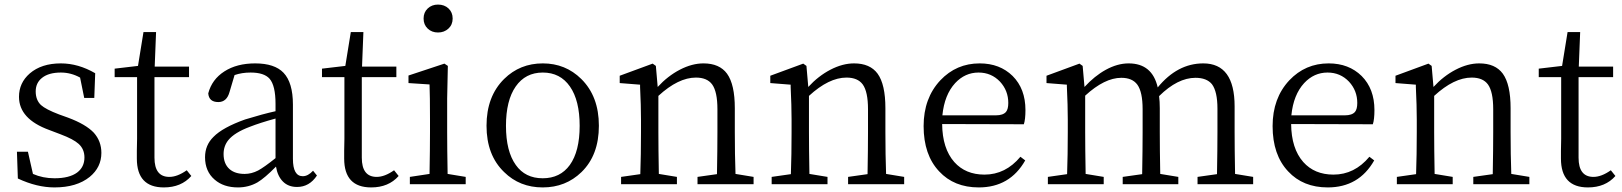

<svg xmlns="http://www.w3.org/2000/svg" viewBox="-20 -805 7087 839"><path d="M218 14Q141 14 58 -25L54 -142H102L124 -45Q167 -26 218 -26Q283 -26 317 -51Q349 -75 349 -117Q349 -153 324 -176Q301 -197 245 -218L195 -237Q63 -285 63 -382Q63 -443 110 -484Q161 -528 246 -528Q322 -528 396 -485L392 -377H348L330 -466Q290 -488 246 -488Q193 -488 164 -465Q136 -443 136 -405.5Q136 -368 159 -346Q180 -327 238 -305L277 -291Q355 -262 390 -225Q423 -188 423 -137Q423 -74 372 -32Q315 14 218 14Z M696 14Q578 14 578 -112Q578 -123 578 -146Q579 -177 579 -199V-468H481V-505L583 -517L607 -665H662L656 -514H806V-468H655V-116Q655 -32 720 -32Q755 -32 796 -61L816 -36Q772 14 696 14Z M1020 14Q957 14 918 -20Q876 -56 876 -118Q876 -171 913 -207Q953 -248 1051 -283Q1129 -307 1184 -319V-351Q1184 -431 1158 -461Q1134 -488 1075 -488Q1037 -488 1005 -477L983 -403Q971 -359 934 -359Q893 -359 890 -397Q906 -458 960.5 -493Q1015 -528 1095 -528Q1180 -528 1219 -487Q1260 -444 1260 -348V-111Q1260 -35 1303 -35Q1326 -35 1348 -59L1365 -38Q1332 12 1278 12Q1240 12 1216.5 -11.5Q1193 -35 1186 -77Q1137 -27 1105 -8Q1066 14 1020 14ZM1049 -45Q1079 -45 1108 -60Q1134 -74 1184 -114V-287Q1115 -268 1072 -251Q1005 -226 978 -193Q957 -167 957 -132Q957 -89 983 -66Q1007 -45 1049 -45Z M1602 14Q1484 14 1484 -112Q1484 -123 1484 -146Q1485 -177 1485 -199V-468H1387V-505L1489 -517L1513 -665H1568L1562 -514H1712V-468H1561V-116Q1561 -32 1626 -32Q1661 -32 1702 -61L1722 -36Q1678 14 1602 14Z M1771 0V-32L1857 -45Q1859 -155 1859 -228V-284Q1859 -386 1857 -436L1765 -442V-475L1922 -527L1937 -517L1934 -375V-228Q1934 -155 1936 -45L2015 -32V0ZM1894 -785Q1922 -785 1940 -768Q1958 -751 1958 -724Q1958 -697 1939.5 -680Q1921 -663 1894 -663Q1867 -663 1849 -680Q1831 -697 1831 -724Q1831 -751 1849 -768Q1867 -785 1894 -785Z M2183 -53Q2106 -127 2106 -255.5Q2106 -384 2183 -460Q2252 -528 2352 -528Q2451 -528 2520 -460Q2597 -384 2597 -255.5Q2597 -127 2521 -53Q2452 14 2351.5 14Q2251 14 2183 -53ZM2470 -84Q2513 -144 2513 -255Q2513 -366 2470.5 -427Q2428 -488 2352 -488Q2276 -488 2233.5 -427Q2191 -366 2191 -255Q2191 -144 2234 -84Q2275 -26 2351.5 -26Q2428 -26 2470 -84Z M2694 0V-32L2778 -44Q2781 -128 2781 -228V-283Q2781 -342 2777 -425Q2777 -432 2777 -435L2688 -442V-474L2832 -527L2846 -517L2854 -425Q2898 -473 2951 -500.5Q3004 -528 3054 -528Q3124 -528 3157 -483Q3191 -436 3191 -332V-228Q3191 -128 3194 -45L3273 -32V0H3028V-32L3113 -44Q3115 -154 3115 -228V-328Q3115 -404 3092 -436Q3070 -466 3021 -466Q2944 -466 2857 -386V-228Q2857 -155 2859 -45L2938 -32V0Z M3352 0V-32L3436 -44Q3439 -128 3439 -228V-283Q3439 -342 3435 -425Q3435 -432 3435 -435L3346 -442V-474L3490 -527L3504 -517L3512 -425Q3556 -473 3609 -500.5Q3662 -528 3712 -528Q3782 -528 3815 -483Q3849 -436 3849 -332V-228Q3849 -128 3852 -45L3931 -32V0H3686V-32L3771 -44Q3773 -154 3773 -228V-328Q3773 -404 3750 -436Q3728 -466 3679 -466Q3602 -466 3515 -386V-228Q3515 -155 3517 -45L3596 -32V0Z M4257 14Q4149 14 4084 -56Q4016 -128 4016 -254Q4016 -376 4089 -454Q4159 -528 4261 -528Q4349 -528 4405 -473Q4461 -417 4461 -324Q4461 -283 4454 -262L4097 -263Q4098 -156 4150 -97Q4199 -42 4282 -42Q4374 -42 4439 -120L4460 -104Q4393 14 4257 14ZM4098 -301H4332Q4363 -301 4376 -316Q4386 -328 4386 -355Q4386 -409 4350 -448Q4312 -488 4256 -488Q4197 -488 4154 -442Q4107 -391 4098 -301Z M4559 0V-32L4643 -44Q4646 -128 4646 -228V-283Q4646 -343 4642 -427Q4642 -432 4642 -435L4553 -442V-474L4697 -527L4711 -517L4719 -425Q4763 -473 4812 -500Q4863 -528 4912 -528Q5015 -528 5039 -423Q5125 -528 5238 -528Q5375 -528 5375 -340V-228Q5375 -155 5377 -45L5456 -32V0H5213V-32L5298 -44Q5300 -156 5300 -228V-330Q5300 -405 5276 -437Q5253 -465 5204 -465Q5126 -465 5045 -385Q5048 -361 5048 -332V-228Q5048 -155 5050 -45L5129 -32V0H4886V-32L4971 -44Q4973 -154 4973 -228V-328Q4973 -403 4950 -435Q4928 -465 4880 -465Q4807 -465 4722 -387V-228Q4722 -155 4724 -45L4803 -32V0Z M5782 14Q5674 14 5609 -56Q5541 -128 5541 -254Q5541 -376 5614 -454Q5684 -528 5786 -528Q5874 -528 5930 -473Q5986 -417 5986 -324Q5986 -283 5979 -262L5622 -263Q5623 -156 5675 -97Q5724 -42 5807 -42Q5899 -42 5964 -120L5985 -104Q5918 14 5782 14ZM5623 -301H5857Q5888 -301 5901 -316Q5911 -328 5911 -355Q5911 -409 5875 -448Q5837 -488 5781 -488Q5722 -488 5679 -442Q5632 -391 5623 -301Z M6084 0V-32L6168 -44Q6171 -128 6171 -228V-283Q6171 -342 6167 -425Q6167 -432 6167 -435L6078 -442V-474L6222 -527L6236 -517L6244 -425Q6288 -473 6341 -500.5Q6394 -528 6444 -528Q6514 -528 6547 -483Q6581 -436 6581 -332V-228Q6581 -128 6584 -45L6663 -32V0H6418V-32L6503 -44Q6505 -154 6505 -228V-328Q6505 -404 6482 -436Q6460 -466 6411 -466Q6334 -466 6247 -386V-228Q6247 -155 6249 -45L6328 -32V0Z M6919 14Q6801 14 6801 -112Q6801 -123 6801 -146Q6802 -177 6802 -199V-468H6704V-505L6806 -517L6830 -665H6885L6879 -514H7029V-468H6878V-116Q6878 -32 6943 -32Q6978 -32 7019 -61L7039 -36Q6995 14 6919 14Z"/></svg>

Font: GenRyuMin TW R
Style: Regular
Weight: 400
Version: Version 1.501;PS 1;hotconv 16.6.51;makeotf.lib2.5.65220